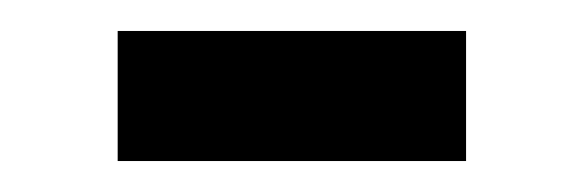

<svg xmlns="http://www.w3.org/2000/svg" viewBox="-20 -347 376 124"><path d="M56 -243V-327H281V-243Z"/></svg>

Font: Saira SemiCondensed Medium
Style: Regular
Weight: 500
Width: 4
Designer: Hector Gatti with collaboration of the Omnibus-Type team
Foundry: Omnibus-Type
Version: Version 1.101